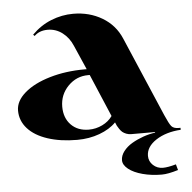

<svg xmlns="http://www.w3.org/2000/svg" viewBox="-52 -594 830 832"><g transform="rotate(-5 363.0 -178.0)"><path d="M423.5 -85.7 344.8 -271H337.8Q286.7 -271 250.4 -233.8Q214.2 -196.7 214.2 -144.2Q214.2 -95.3 243.4 -65.3Q272.7 -35.4 320.8 -35.4Q351.8 -35.4 379.6 -49Q407.3 -62.5 423.5 -85.7ZM333.9 -297.2 288 -402.1Q272.7 -438.8 244.1 -460.4Q215.5 -482.1 180.1 -482.1Q143.8 -482.1 121.9 -460.2L115.8 -466.3Q153.8 -504.4 200.4 -522.9Q246.9 -541.5 295.9 -541.5Q366.3 -541.5 422 -508.5Q477.7 -475.5 503.1 -415.6L651.2 -69.9Q667.8 -31.5 677.2 -20.1Q686.6 -8.7 708.5 -8.7H716.8V0Q652.5 3.9 609 32.3Q565.6 60.8 565.6 100.5Q565.6 124.1 583.3 140.7Q601 157.3 626.3 157.3Q647.7 157.3 683.1 147.3L690.1 172.6Q646 186.2 618.9 186.2Q573.9 186.2 535.4 175.9Q496.9 165.6 474.4 147.7Q451.9 129.8 451.9 109.3Q451.9 89.2 466.3 70.4Q480.8 51.6 503.5 38.2Q526.2 24.9 552.7 15.5Q579.1 6.1 605.3 2.6Q605.3 1.3 605.3 0H502.2Q490.4 0 480.3 -3.9Q470.3 -7.9 463.9 -13.1Q457.6 -18.4 451.7 -27.1Q445.8 -35.8 442.7 -41.7Q439.7 -47.6 436.2 -56.8Q409.1 -28.8 364.1 -12.2Q319.1 4.4 266.6 4.4Q194.1 4.4 138.3 -14Q82.6 -32.3 52.2 -66.2Q21.9 -100.1 21.9 -144.2Q21.9 -185.8 62.5 -220.9Q103.1 -256.1 172.9 -276.7Q242.6 -297.2 324.7 -297.2Z"/></g></svg>

Font: Wabroye
Style: Medium
Weight: 500
Designer: gluk
Foundry: gluk
Version: Version 0.14